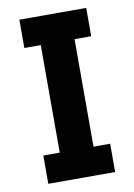

<svg xmlns="http://www.w3.org/2000/svg" viewBox="-80 -742 556 795"><g transform="rotate(-10 198.0 -345.0)"><path d="M58 0V-119H127V-571H58V-690H339V-571H269V-119H339V0Z"/></g></svg>

Font: Radio Canada Condensed
Style: Bold
Weight: 700
Width: 3
Designer: Charles Daoud, Etienne Aubert Bonn, Alexandre Saumier Demers, Jacques Le Bailly
Foundry: Radio-Canada
Version: Version 2.104; ttfautohint (v1.8.4.7-5d5b);gftools[0.9.28.de